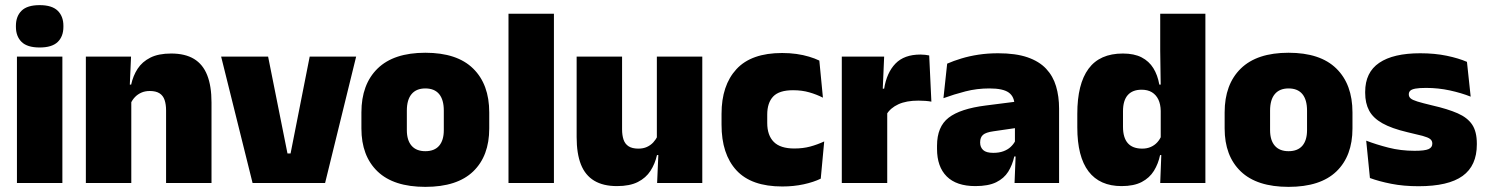

<svg xmlns="http://www.w3.org/2000/svg" viewBox="-20 -713 5793 748"><path d="M223 0H46V-492.5H223ZM134.5 -528Q86 -528 64 -549.8Q42 -571.5 42 -608.5V-612.5Q42 -649.5 64 -671.2Q86 -693 134.5 -693Q182.5 -693 204.8 -671.2Q227 -649.5 227 -612.5V-608.5Q227 -571 204.8 -549.5Q182.5 -528 134.5 -528Z M804 0H627V-283Q627 -306.5 621.2 -323.5Q615.5 -340.5 601.5 -349.5Q587.5 -358.5 563.5 -358.5Q545 -358.5 530.5 -352Q516 -345.5 505.8 -334.8Q495.5 -324 489.5 -310.5L462.5 -383.5H491Q498.5 -418 516.2 -445.2Q534 -472.5 565.8 -488.5Q597.5 -504.5 647 -504.5Q701 -504.5 735.8 -483.5Q770.5 -462.5 787.2 -420.2Q804 -378 804 -313.5ZM491.5 0H314.5V-492.5H490.5L485 -366L491.5 -348Z M1100 -115H1112L1186.5 -492.5H1367.5L1246.5 0H964L841.5 -492.5H1024.5Z M1637 15Q1513.5 15 1450.8 -45.2Q1388 -105.5 1388 -212.5V-275Q1388 -384.5 1451 -446Q1514 -507.5 1637 -507.5Q1760.5 -507.5 1823.2 -446Q1886 -384.5 1886 -275V-212.5Q1886 -105.5 1823.5 -45.2Q1761 15 1637 15ZM1637 -124Q1672.5 -124 1690.8 -145.2Q1709 -166.5 1709 -206V-282Q1709 -324.5 1690.8 -346.5Q1672.5 -368.5 1637 -368.5Q1602 -368.5 1583.5 -346.5Q1565 -324.5 1565 -282V-206Q1565 -166.5 1583.5 -145.2Q1602 -124 1637 -124Z M2138 0H1961V-659.5H2138Z M2226.5 -492.5H2403.5V-209.5Q2403.5 -186 2409.2 -169Q2415 -152 2429 -143Q2443 -134 2467 -134Q2486 -134 2500.2 -140.5Q2514.5 -147 2524.8 -158Q2535 -169 2541 -182L2568 -109H2539.5Q2532 -75 2514.2 -47.5Q2496.5 -20 2465 -4Q2433.5 12 2383.5 12Q2330 12 2295 -9Q2260 -30 2243.2 -72.2Q2226.5 -114.5 2226.5 -179ZM2539 -492.5H2716V0H2540L2545.5 -126.5L2539 -144.5Z M3027.5 13.5Q2907 13.5 2849 -49.5Q2791 -112.5 2791 -227V-269.5Q2791 -380.5 2849 -443.5Q2907 -506.5 3027 -506.5Q3056.5 -506.5 3083 -502.8Q3109.5 -499 3132 -492.2Q3154.5 -485.5 3172 -477L3186 -332.5Q3161.5 -345 3133 -353.2Q3104.5 -361.5 3069.5 -361.5Q3015.5 -361.5 2992.2 -337Q2969 -312.5 2969 -266.5V-234Q2969 -186 2994.5 -160.2Q3020 -134.5 3074.5 -134.5Q3108.5 -134.5 3136.2 -142Q3164 -149.5 3191 -162L3177.5 -17Q3150 -3.5 3111 5Q3072 13.5 3027.5 13.5Z M3434 -267.5 3383 -367.5H3424.5Q3434.5 -430 3468.5 -465.2Q3502.5 -500.5 3566 -500.5Q3575.5 -500.5 3583.8 -499.5Q3592 -498.5 3600 -497L3608.5 -317Q3598.5 -319 3584.8 -320Q3571 -321 3558 -321Q3511 -321 3480 -306.8Q3449 -292.5 3434 -267.5ZM3436.5 0H3259.5V-492.5H3424.5L3417.5 -329.5H3436.5Z M4106 0H3932.5L3937.5 -126L3934 -130.5V-283.5L3932.5 -301.5Q3932.5 -336 3910.2 -352.2Q3888 -368.5 3834.5 -368.5Q3786 -368.5 3741.2 -357Q3696.5 -345.5 3655.5 -330.5L3670 -465Q3695 -476 3725.5 -485.2Q3756 -494.5 3792 -500Q3828 -505.5 3868.5 -505.5Q3937 -505.5 3982.8 -489.8Q4028.5 -474 4055.5 -445.2Q4082.5 -416.5 4094.2 -377Q4106 -337.5 4106 -290ZM3780 12Q3706 12 3668.2 -25.8Q3630.5 -63.5 3630.5 -133V-145.5Q3630.5 -219.5 3675.8 -254.5Q3721 -289.5 3820.5 -302L3946 -318L3956.5 -217L3850 -201.5Q3821 -197.5 3809.8 -187.8Q3798.5 -178 3798.5 -159V-157Q3798.5 -139.5 3810.2 -128.5Q3822 -117.5 3849.5 -117.5Q3872.5 -117.5 3889.2 -123.8Q3906 -130 3917.2 -140.5Q3928.5 -151 3935 -163.5L3960 -103.5H3931.5Q3924 -70 3907.8 -44Q3891.5 -18 3861 -3Q3830.5 12 3780 12Z M4349.5 12Q4264.5 12 4220.8 -45.2Q4177 -102.5 4177 -217V-269.5Q4177 -386 4220.8 -445.2Q4264.5 -504.5 4354.5 -504.5Q4398.5 -504.5 4427.5 -489.5Q4456.5 -474.5 4473.2 -447.5Q4490 -420.5 4496.5 -383.5H4542L4502 -281Q4501.5 -307 4492.8 -325.2Q4484 -343.5 4467.8 -353.5Q4451.5 -363.5 4427.5 -363.5Q4392 -363.5 4373.5 -342.5Q4355 -321.5 4355 -279.5V-219Q4355 -176.5 4373.8 -155.2Q4392.5 -134 4430 -134Q4448.5 -134 4463.2 -140.5Q4478 -147 4488.5 -158.5Q4499 -170 4505 -185L4548.5 -109H4499.5Q4492.5 -75 4475.5 -47.5Q4458.5 -20 4428 -4Q4397.5 12 4349.5 12ZM4676 0H4500L4505 -128.5L4502 -153V-350V-372.5L4500 -517V-659.5H4676Z M5000 15Q4876.5 15 4813.8 -45.2Q4751 -105.5 4751 -212.5V-275Q4751 -384.5 4814 -446Q4877 -507.5 5000 -507.5Q5123.5 -507.5 5186.2 -446Q5249 -384.5 5249 -275V-212.5Q5249 -105.5 5186.5 -45.2Q5124 15 5000 15ZM5000 -124Q5035.5 -124 5053.8 -145.2Q5072 -166.5 5072 -206V-282Q5072 -324.5 5053.8 -346.5Q5035.5 -368.5 5000 -368.5Q4965 -368.5 4946.5 -346.5Q4928 -324.5 4928 -282V-206Q4928 -166.5 4946.5 -145.2Q4965 -124 5000 -124Z M5506.5 12.5Q5448 12.5 5400 3Q5352 -6.5 5317 -19.5L5302.5 -165Q5341.5 -150 5389.2 -137.8Q5437 -125.5 5491 -125.5Q5530.5 -125.5 5545.2 -132Q5560 -138.5 5560 -153V-154Q5560 -165 5551.5 -171.5Q5543 -178 5521.8 -183.8Q5500.5 -189.5 5463 -198Q5401.5 -212.5 5365.5 -232.8Q5329.5 -253 5314 -282Q5298.5 -311 5298.5 -351V-355Q5298.5 -431 5353.2 -468.2Q5408 -505.5 5513 -505.5Q5569.5 -505.5 5616.2 -495.8Q5663 -486 5695 -472L5709.5 -336.5Q5673 -351 5628 -360.8Q5583 -370.5 5536 -370.5Q5509 -370.5 5494.2 -367.8Q5479.5 -365 5474 -359.5Q5468.5 -354 5468.5 -346V-345Q5468.5 -336 5475.5 -329.8Q5482.5 -323.5 5502 -317.5Q5521.5 -311.5 5559 -302.5Q5620.5 -288.5 5659 -271.5Q5697.5 -254.5 5715.5 -227.2Q5733.5 -200 5733.5 -153.5V-150.5Q5733.5 -67.5 5678 -27.5Q5622.5 12.5 5506.5 12.5Z"/></svg>

Font: Anek Devanagari ExtraBold
Style: Regular
Weight: 800
Designer: Kailash Malviya (Devanagari) & Yesha Goshar (Latin)
Foundry: Ek Type
Version: Version 1.003